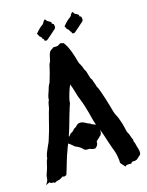

<svg xmlns="http://www.w3.org/2000/svg" viewBox="-144 -976 825 1079"><g transform="rotate(-15 269.0 -436.5)"><path d="M-9.8 7.8C-4.9 4.9 9.8 -2 14.6 -2.9C15.6 2 20.5 3.9 29.3 3.9C36.1 3.9 37.1 2 42 8.8C56.6 -3.9 67.4 2 81.1 -7.8C85 -10.7 88.9 -12.7 92.8 -15.6L99.6 -12.7C106.4 -12.7 110.4 -16.6 115.2 -17.6C127 -51.8 133.8 -82 148.4 -126C156.2 -144.5 160.2 -162.1 170.9 -186.5C182.6 -179.7 193.4 -168.9 204.1 -160.2C216.8 -155.3 231.4 -148.4 242.2 -137.7C245.1 -134.8 246.1 -132.8 250 -129.9C254.9 -127 259.8 -126 264.6 -126C269.5 -126 275.4 -127 280.3 -126C289.1 -124 289.1 -119.1 311.5 -120.1C320.3 -127.9 330.1 -133.8 329.1 -157.2C335 -163.1 341.8 -168.9 349.6 -175.8C349.6 -178.7 357.4 -181.6 359.4 -185.5C365.2 -197.3 366.2 -207 363.3 -217.8C368.2 -205.1 372.1 -194.3 377 -179.7C388.7 -145.5 397.5 -114.3 411.1 -80.1C418 -63.5 424.8 -28.3 424.8 -5.9C431.6 4.9 440.4 11.7 449.2 22.5C454.1 15.6 459 14.6 463.9 14.6C467.8 14.6 469.7 13.7 485.4 14.6C486.3 11.7 487.3 3.9 502.9 4.9C517.6 4.9 522.5 0 532.2 -9.8C541 -18.6 547.9 -18.6 547.9 -34.2C547.9 -52.7 539.1 -65.4 534.2 -92.8C531.2 -97.7 528.3 -98.6 529.3 -113.3C522.5 -124 522.5 -131.8 517.6 -142.6C514.6 -153.3 507.8 -159.2 505.9 -168C502.9 -182.6 500 -194.3 496.1 -209C492.2 -223.6 485.4 -239.3 480.5 -253.9C473.6 -266.6 464.8 -285.2 461.9 -295.9C455.1 -322.3 422.9 -434.6 408.2 -455.1C405.3 -470.7 397.5 -483.4 394.5 -498C378.9 -513.7 381.8 -545.9 366.2 -564.5C362.3 -576.2 358.4 -587.9 351.6 -598.6C348.6 -603.5 345.7 -608.4 344.7 -612.3C335 -650.4 316.4 -710 292 -738.3C285.2 -738.3 280.3 -741.2 273.4 -742.2C262.7 -734.4 254.9 -727.5 231.4 -730.5C223.6 -723.6 210.9 -718.8 206.1 -710C199.2 -698.2 196.3 -673.8 192.4 -659.2C189.5 -652.3 186.5 -649.4 184.6 -642.6C181.6 -631.8 180.7 -624 177.7 -613.3C177.7 -608.4 158.2 -543 158.2 -543C147.5 -527.3 146.5 -514.6 140.6 -498C137.7 -489.3 127.9 -465.8 129.9 -451.2C119.1 -432.6 122.1 -411.1 114.3 -392.6C111.3 -385.7 110.4 -377.9 108.4 -371.1C97.7 -334 90.8 -295.9 78.1 -258.8C74.2 -247.1 71.3 -234.4 66.4 -221.7C63.5 -213.9 58.6 -206.1 55.7 -198.2C47.9 -177.7 36.1 -159.2 36.1 -136.7C25.4 -118.2 24.4 -89.8 16.6 -71.3C13.7 -64.5 13.7 -59.6 10.7 -54.7C0 -23.4 13.7 -25.4 -9.8 7.8ZM231.4 -378.9C234.4 -386.7 236.3 -393.6 239.3 -402.3C240.2 -405.3 240.2 -410.2 240.2 -416C245.1 -442.4 256.8 -480.5 267.6 -503.9C278.3 -480.5 283.2 -456.1 292 -429.7C302.7 -403.3 313.5 -375 321.3 -346.7C332 -314.5 336.9 -280.3 349.6 -248C341.8 -252.9 323.2 -254.9 320.3 -262.7C299.8 -266.6 289.1 -282.2 266.6 -282.2C252 -282.2 247.1 -275.4 237.3 -265.6C233.4 -261.7 227.5 -260.7 223.6 -256.8C219.7 -252.9 216.8 -249 213.9 -246.1C206.1 -238.3 199.2 -242.2 188.5 -223.6H184.6C203.1 -275.4 214.8 -328.1 231.4 -378.9ZM161.1 -827.1C164.1 -824.2 163.1 -825.2 170.9 -809.6C172.9 -807.6 175.8 -806.6 179.7 -802.7C182.6 -799.8 182.6 -794.9 185.5 -791C192.4 -791 190.4 -782.2 193.4 -778.3C197.3 -777.3 201.2 -776.4 206.1 -777.3C208 -777.3 263.7 -827.1 265.6 -829.1C268.6 -832 271.5 -841.8 266.6 -853.5C265.6 -854.5 270.5 -854.5 255.9 -861.3C255.9 -864.3 260.7 -866.2 251 -873C247.1 -876 243.2 -877.9 238.3 -879.9C235.4 -882.8 233.4 -881.8 225.6 -894.5C218.8 -891.6 218.8 -886.7 213.9 -883.8C212.9 -877 209 -875 206.1 -870.1C190.4 -859.4 180.7 -850.6 161.1 -827.1ZM331.1 -809.6C333 -807.6 335.9 -806.6 339.8 -802.7C342.8 -799.8 342.8 -794.9 345.7 -791C352.5 -791 350.6 -782.2 353.5 -778.3C356.4 -777.3 360.4 -776.4 366.2 -777.3C368.2 -777.3 423.8 -827.1 425.8 -829.1C428.7 -832 431.6 -841.8 426.8 -853.5C425.8 -854.5 430.7 -854.5 416 -861.3C416 -864.3 420.9 -866.2 411.1 -873C407.2 -876 402.3 -877.9 397.5 -879.9C394.5 -882.8 393.6 -881.8 385.7 -894.5C378.9 -891.6 378.9 -886.7 374 -883.8C373 -877 369.1 -875 366.2 -870.1C350.6 -859.4 340.8 -850.6 321.3 -827.1C324.2 -824.2 323.2 -825.2 331.1 -809.6Z"/></g></svg>

Font: Caesar Dressing Cyrillic
Style: Regular
Weight: 400
Designer: Dathan Boardman
Foundry: Open Window
Version: Version 1.00;July 2, 2020;FontCreator 13.0.0.2642 64-bit